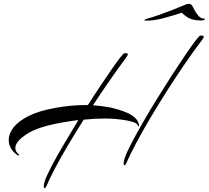

<svg xmlns="http://www.w3.org/2000/svg" viewBox="-20 -850 1102 1014"><path d="M638 23Q633 23 633 12Q633 2 639 -16Q649 -45 674.5 -94Q700 -143 734.5 -203Q769 -263 808.5 -327Q848 -391 886.5 -450.5Q925 -510 957.5 -558Q990 -606 1011.5 -634Q1033 -662 1038 -662H1047Q1056 -662 1056 -656Q1056 -650 1045 -636Q1003 -581 956 -512.5Q909 -444 862.5 -371Q816 -298 774 -227Q732 -156 699 -94Q666 -32 647 12Q642 23 638 23ZM216 144Q211 144 211 133Q211 123 217 105Q227 76 253.5 25.5Q280 -25 317 -87.5Q354 -150 394 -216Q372 -213 350.5 -210Q329 -207 309 -203Q180 -181 120.5 -141.5Q61 -102 61 -69Q61 -49 80 -34Q82 -32 82 -31Q82 -30 78 -30Q72 -30 69 -33Q26 -65 26 -111Q26 -144 51.5 -177Q77 -210 131.5 -237.5Q186 -265 272 -280Q314 -288 357.5 -292Q401 -296 444 -295Q479 -350 512 -399Q545 -448 571.5 -486.5Q598 -525 615.5 -547Q633 -569 637 -569H646Q655 -569 655 -563Q655 -557 644 -543Q606 -492 561 -427.5Q516 -363 471 -294Q518 -291 564 -282Q582 -278 606 -271Q630 -264 653.5 -253.5Q677 -243 694 -227Q711 -211 714 -189Q715 -182 712.5 -182.5Q710 -183 708 -187Q704 -199 681.5 -206Q659 -213 634.5 -216.5Q610 -220 598 -221Q567 -224 533 -224Q478 -224 422 -218Q379 -150 340 -84.5Q301 -19 271.5 37Q242 93 225 133Q220 144 216 144ZM758 -741Q740 -741 743 -744Q743 -748 759 -752Q779 -757 815 -769.5Q851 -782 889.5 -797Q928 -812 953 -823Q967 -830 977 -830Q988 -830 995 -820Q999 -813 1007.5 -796.5Q1016 -780 1028.5 -766Q1041 -752 1057 -752Q1062 -752 1062 -748Q1062 -742 1039 -742Q1000 -742 976 -755.5Q952 -769 941 -783Q898 -769 847 -755Q796 -741 758 -741Z"/></svg>

Font: Arizonia
Style: Regular
Weight: 400
Designer: Robert E. Leuschke
Foundry: Robert E. Leuschke
Version: Version 1.010; ttfautohint (v1.8.4.7-5d5b)